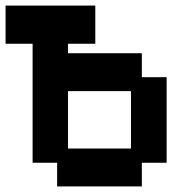

<svg xmlns="http://www.w3.org/2000/svg" viewBox="-59 -658 678 689"><path d="M146 11V-74H58V-501H-39V-638H283V-501H185V-467H450V-381H539V-74H450V11ZM185 -125H411V-331H185Z"/></svg>

Font: Pixelify Sans
Style: Bold
Weight: 700
Designer: Stefie Justprince
Foundry: Typecalism Foundryline
Version: Version 1.000